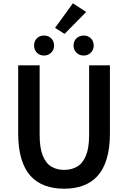

<svg xmlns="http://www.w3.org/2000/svg" viewBox="-20 -1138 780 1172"><path d="M371 14Q307 14 255 -5Q203 -24 166.5 -64Q130 -104 110.5 -169Q91 -234 91 -324V-739H222V-314Q222 -235 241 -188Q260 -141 293.5 -121Q327 -101 371 -101Q417 -101 451 -121Q485 -141 504.5 -188Q524 -235 524 -314V-739H651V-324Q651 -234 631.5 -169Q612 -104 575.5 -64Q539 -24 487.5 -5Q436 14 371 14ZM249 -799Q222 -799 205 -816.5Q188 -834 188 -860Q188 -887 205 -904Q222 -921 249 -921Q275 -921 292.5 -904Q310 -887 310 -860Q310 -834 292.5 -816.5Q275 -799 249 -799ZM374 -931 316 -968 425 -1118 506 -1065ZM491 -799Q464 -799 446.5 -816.5Q429 -834 429 -860Q429 -887 446.5 -904Q464 -921 491 -921Q517 -921 534.5 -904Q552 -887 552 -860Q552 -834 534.5 -816.5Q517 -799 491 -799Z"/></svg>

Font: Noto Sans SC SemiBold
Style: Regular
Weight: 600
Designer: Ryoko NISHIZUKA 西塚涼子 (kana, bopomofo & ideographs); Paul D. Hunt (Latin, Greek & Cyrillic); Sandoll Communications 산돌커뮤니
Foundry: Adobe
Version: Version 2.004-H2;hotconv 1.0.118;makeotfexe 2.5.65603